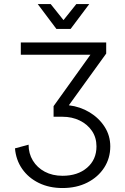

<svg xmlns="http://www.w3.org/2000/svg" viewBox="-20 -721 629 964"><path d="M84.5 -507.8H513.2V-452.1L325.7 -192.4Q382.8 -185.5 429.9 -157Q477.1 -128.4 505.4 -84.2Q533.7 -40 533.7 14.2Q533.7 73.2 503.2 120.6Q472.7 168 418.5 195.6Q364.3 223.1 293.9 223.1Q227.1 223.1 174.8 197.5Q122.6 171.9 91.3 127Q60.1 82 55.2 23.9L123.5 5.4Q123.5 49.8 145 85.2Q166.5 120.6 204.8 141.1Q243.2 161.6 293.9 161.6Q370.1 161.6 417.2 121.1Q464.4 80.6 464.4 14.2Q464.4 -30.3 441.7 -63.7Q418.9 -97.2 380.1 -116Q341.3 -134.8 293.9 -134.8H249V-188L434.1 -446.3H84.5ZM234.4 -700.7 298.8 -620.1 363.3 -700.7H428.2L334.5 -575.7H263.2L169.4 -700.7Z"/></svg>

Font: Giphurs Light
Style: Regular
Weight: 300
Version: Version 0.920; ttfautohint (v1.8.4.7-5d5b)